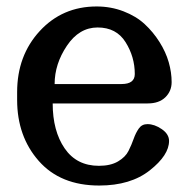

<svg xmlns="http://www.w3.org/2000/svg" viewBox="-20 -562 588 594"><path d="M143 -242Q143 -157 180 -103Q217 -49 286 -49Q322 -49 345 -62.5Q368 -76 377.5 -95Q387 -114 393.5 -132.5Q400 -151 409.5 -164.5Q419 -178 436 -178Q458 -178 480.5 -162.5Q503 -147 503 -126Q503 -82 443.5 -35Q384 12 287 12Q167 12 100 -64Q33 -140 33 -253V-277Q33 -390 103 -466Q173 -542 279 -542Q323 -542 362 -527Q401 -512 427.5 -487.5Q454 -463 473.5 -432Q493 -401 502 -369.5Q511 -338 511 -308Q511 -280 491.5 -261Q472 -242 437 -242ZM149 -302H356Q397 -302 397 -333Q397 -386 368.5 -431.5Q340 -477 282 -477Q225 -477 187 -420.5Q149 -364 149 -302Z"/></svg>

Font: Coupeur_Texte
Style: Regular
Weight: 400
Designer: Léa Rolland
Version: Version 1.000;PS 001.000;hotconv 1.0.88;makeotf.lib2.5.64775